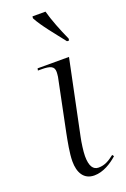

<svg xmlns="http://www.w3.org/2000/svg" viewBox="-150 -815 572 873"><g transform="rotate(-20 136.0 -378.0)"><path d="M239 -606H249L250 -615C228 -663 204 -724 193 -766H130L129 -757C152 -713 201 -655 239 -606ZM148 10C191 10 232 -16 261 -42L255 -50C229 -30 208 -17 178 -17C152 -17 137 -38 137 -87C137 -109 143 -152 148 -175L223 -536H71L69 -526H85C130 -526 147 -518 147 -491C147 -484 146 -477 145 -468L93 -214C86 -178 75 -123 75 -84C75 -30 97 10 148 10Z"/></g></svg>

Font: Noto Serif Display Light
Style: Italic
Weight: 300
Italic angle: -12°
Designer: Monotype Design Team
Foundry: Monotype Imaging Inc.
Version: Version 2.009